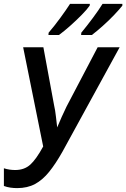

<svg xmlns="http://www.w3.org/2000/svg" viewBox="-21 -957 649 987"><path d="M67 10Q50 10 32.5 7.5Q15 5 -1 -1V-92Q14 -87 29 -85Q44 -83 57 -83Q104 -83 134.5 -110.5Q165 -138 201 -204L98 -714H202L257 -416Q263 -390 266.5 -358Q270 -326 273 -302Q284 -328 296 -355.5Q308 -383 321 -409L481 -714H594L300 -177Q265 -115 231.5 -73.5Q198 -32 159 -11Q120 10 67 10ZM397 -789Q426 -824 456.5 -865Q487 -906 506 -937H608V-928Q594 -910 566.5 -881Q539 -852 507 -823.5Q475 -795 451 -777H396ZM229 -789Q259 -824 289 -865Q319 -906 339 -937H441L440 -928Q427 -909 399 -880.5Q371 -852 339.5 -824Q308 -796 282 -777H228Z"/></svg>

Font: Noto Sans SemiCondensed Medium
Style: Italic
Weight: 500
Width: 4
Italic angle: -12°
Designer: Monotype Design Team
Foundry: Monotype Imaging Inc.
Version: Version 2.013; ttfautohint (v1.8.4.7-5d5b)